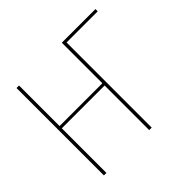

<svg xmlns="http://www.w3.org/2000/svg" viewBox="-171 -938 1142 1142"><g transform="rotate(-45 400.0 -367.5)"><path d="M99 0V-735H120V-394H480V-735H763V-716H501V0H480V-375H120V0Z"/></g></svg>

Font: Iosevka Aile Thin
Style: Regular
Weight: 100
Designer: Belleve Invis
Foundry: Belleve Invis
Version: Version 31.1.0; ttfautohint (v1.8.4)